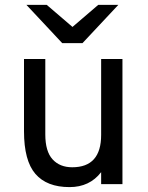

<svg xmlns="http://www.w3.org/2000/svg" viewBox="-20 -752 603 784"><path d="M317 -576H234L88 -732H171L276 -642L381 -732H463ZM393 0V-49Q346 12 264 12Q171 12 124.5 -42Q78 -96 78 -216V-511H165V-203Q165 -134 194.5 -101.5Q224 -69 275 -69Q393 -69 393 -201V-511H480V0Z"/></svg>

Font: Overpass
Style: Regular
Weight: 400
Designer: Delve Withrington, Thomas Jockin
Foundry: Delve Fonts
Version: Version 3.000;DELV;Overpass